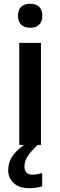

<svg xmlns="http://www.w3.org/2000/svg" viewBox="-20 -767 319 1016"><path d="M91.8 -636.7Q75.2 -653.3 75.2 -683.6Q75.2 -713.9 91.8 -730.5Q108.4 -747.1 139.6 -747.1Q170.9 -747.1 187.5 -730.5Q204.1 -713.9 204.1 -683.6Q204.1 -653.3 187.5 -636.7Q170.9 -620.1 139.6 -620.1Q108.4 -620.1 91.8 -636.7ZM109.4 113.8Q109.4 157.2 152.3 157.2Q173.3 157.2 203.1 148.9V219.2Q169.4 229 135.3 229Q80.1 228.5 51.8 201.2Q23.4 173.8 23.4 134.8Q23.4 95.7 42 64.9Q60.5 34.7 106.4 0H82V-540H196.8V0H179.2Q145.5 32.2 127.4 58.6Q109.4 85 109.4 113.8Z"/></svg>

Font: OpenSans-Semibold
Style: Regular
Weight: 600
Foundry: Ascender Corporation
Version: Version 1.10